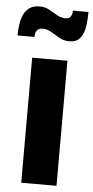

<svg xmlns="http://www.w3.org/2000/svg" viewBox="-74 -850 429 884"><g transform="rotate(5 141.0 -408.0)"><path d="M59 0V-578H222V0ZM222 -668Q197 -668 176 -680Q155 -692 136 -703.5Q117 -715 97 -715Q75 -715 68 -702.5Q61 -690 61 -674H-17Q-17 -715 -9 -747Q-1 -779 19 -797.5Q39 -816 73 -816Q98 -816 117.5 -805Q137 -794 156 -783Q175 -772 196 -772Q213 -772 220 -783Q227 -794 227 -810H299Q299 -778 294.5 -745Q290 -712 273.5 -690Q257 -668 222 -668Z"/></g></svg>

Font: Oswald
Style: Bold
Weight: 700
Designer: Vernon Adams
Foundry: Vernon Adams
Version: Version 4.103;gftools[0.9.33.dev8+g029e19f]